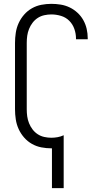

<svg xmlns="http://www.w3.org/2000/svg" viewBox="-20 -763 540 998"><path d="M250 215V8H247Q221 8 195 3Q169 -2 146 -15Q123 -28 105.5 -48Q88 -68 77 -92Q66 -116 62 -142.5Q58 -169 58 -195V-540Q58 -566 62 -592.5Q66 -619 77 -643Q88 -667 105.5 -687Q123 -707 146 -720Q169 -733 195 -738Q221 -743 247 -743Q272 -743 296 -739Q320 -735 342 -724.5Q364 -714 382.5 -697Q401 -680 413 -658.5Q425 -637 430.5 -613Q436 -589 436 -564V-559H375V-563Q375 -588 366.5 -612.5Q358 -637 340 -655Q322 -673 297 -680.5Q272 -688 247 -688Q229 -688 210.5 -684Q192 -680 176.5 -670Q161 -660 149.5 -645Q138 -630 131 -612.5Q124 -595 121.5 -577Q119 -559 119 -540V-195Q119 -176 121.5 -158Q124 -140 131 -122.5Q138 -105 149.5 -90Q161 -75 176.5 -65Q192 -55 210.5 -51Q229 -47 247 -47Q263 -47 279.5 -50Q296 -53 311 -60V215Z"/></svg>

Font: Iosevka Term Curly Light
Style: Regular
Weight: 300
Designer: Belleve Invis
Foundry: Belleve Invis
Version: Version 32.3.0